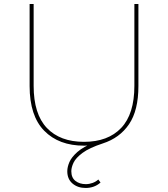

<svg xmlns="http://www.w3.org/2000/svg" viewBox="-20 -720 834 953"><path d="M405 213Q366 213 340 191Q314 169 314 130Q314 109 324.5 84.5Q335 60 364.5 34Q394 8 451 -14L435 1Q426 2 416 2.5Q406 3 397 3Q272 3 199.5 -71Q127 -145 127 -293V-700H147V-294Q147 -154 212.5 -85Q278 -16 397 -16Q516 -16 581.5 -85Q647 -154 647 -294V-700H667V-293Q667 -172 620.5 -103.5Q574 -35 490 -8Q423 14 389.5 39Q356 64 345 87.5Q334 111 334 130Q334 162 354.5 178Q375 194 406 194Q423 194 439.5 188Q456 182 468 171L479 186Q463 200 444.5 206.5Q426 213 405 213Z"/></svg>

Font: Montserrat Thin Thin
Style: Regular
Weight: 250
Version: Version 9.000